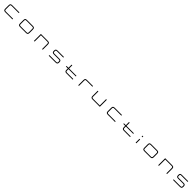

<svg xmlns="http://www.w3.org/2000/svg" viewBox="2428 -7153 13606 13606"><g transform="rotate(45 9231.0 -350.0)"><path d="M1207 -700H490.5C350.5 -700 304 -654 304 -514V-186C304 -46 350.5 0 490.5 0H1207V-65.5H500C394 -65.5 374 -85.5 374 -191V-509C374 -614.5 394 -634.5 500 -634.5H1207Z M2555 -700H1970.5C1830.5 -700 1784 -654 1784 -514V-186C1784 -46 1830.5 0 1970.5 0H2555C2695 0 2741 -46 2741 -186V-514C2741 -654 2695 -700 2555 -700ZM1854 -191V-509C1854 -614.5 1874 -634.5 1980 -634.5H2545.5C2651 -634.5 2671 -614.5 2671 -509V-191C2671 -85.5 2651 -65.5 2545.5 -65.5H1980C1874 -65.5 1854 -85.5 1854 -191Z M3359 -700V0H3429V-634.5H4049.5C4155 -634.5 4175 -614.5 4175 -509V0H4245V-514C4245 -654 4199 -700 4059 -700Z M5668 -700H5038C4898 -700 4852 -654 4852 -514V-507.5C4852 -367.5 4898 -321.5 5038 -321.5H5512.5C5618 -321.5 5638 -301.5 5638 -196V-191C5638 -85.5 5618 -65.5 5512.5 -65.5H4843.5V0H5522C5662 0 5708 -46 5708 -186V-201C5708 -340.5 5662 -387 5522 -387H5047.5C4942.5 -387 4922 -407 4922 -511C4922 -614.5 4942.5 -634.5 5047.5 -634.5H5668Z M6248.5 -382.5V-317.5H6436.5V-186C6436.5 -46 6482.5 0 6622.5 0H7242V-65.5H6632.5C6526.5 -65.5 6506.5 -85.5 6506.5 -191V-317.5H7242V-382.5H6506.5V-700H6436.5V-382.5Z M7800.5 -514V0H7870.5V-509C7870.5 -614.5 7890.5 -634.5 7996.5 -634.5H8584V-700H7986.5C7846.5 -700 7800.5 -654 7800.5 -514Z M9238 0H9964V-700H9894V-65.5H9247.5C9142 -65.5 9122 -85.5 9122 -191V-700H9052V-186C9052 -46 9098 0 9238 0Z M11484.5 -700H10768C10628 -700 10581.5 -654 10581.5 -514V-186C10581.5 -46 10628 0 10768 0H11484.5V-65.5H10777.5C10671.5 -65.5 10651.5 -85.5 10651.5 -191V-509C10651.5 -614.5 10671.5 -634.5 10777.5 -634.5H11484.5Z M12000 -382.5V-317.5H12188V-186C12188 -46 12234 0 12374 0H12993.5V-65.5H12384C12278 -65.5 12258 -85.5 12258 -191V-317.5H12993.5V-382.5H12258V-700H12188V-382.5Z M13552 -383.5V0H13622V-383.5ZM13552 -601H13622V-700H13552Z M15010.5 -700H14426C14286 -700 14239.5 -654 14239.5 -514V-186C14239.5 -46 14286 0 14426 0H15010.5C15150.5 0 15196.5 -46 15196.5 -186V-514C15196.5 -654 15150.5 -700 15010.5 -700ZM14309.5 -191V-509C14309.5 -614.5 14329.5 -634.5 14435.5 -634.5H15001C15106.5 -634.5 15126.5 -614.5 15126.5 -509V-191C15126.5 -85.5 15106.5 -65.5 15001 -65.5H14435.5C14329.5 -65.5 14309.5 -85.5 14309.5 -191Z M15814.5 -700V0H15884.5V-634.5H16505C16610.5 -634.5 16630.5 -614.5 16630.5 -509V0H16700.5V-514C16700.5 -654 16654.5 -700 16514.5 -700Z M18123.5 -700H17493.5C17353.5 -700 17307.5 -654 17307.5 -514V-507.5C17307.5 -367.5 17353.5 -321.5 17493.5 -321.5H17968C18073.5 -321.5 18093.5 -301.5 18093.5 -196V-191C18093.5 -85.5 18073.5 -65.5 17968 -65.5H17299V0H17977.5C18117.5 0 18163.5 -46 18163.5 -186V-201C18163.5 -340.5 18117.5 -387 17977.5 -387H17503C17398 -387 17377.5 -407 17377.5 -511C17377.5 -614.5 17398 -634.5 17503 -634.5H18123.5Z"/></g></svg>

Font: Melete Light
Style: Regular
Weight: 300
Width: 6
Designer: Sora Sagano
Foundry: DOT COLON
Version: Version 0.200;FEAKit 1.0